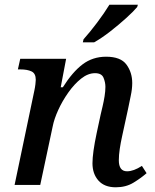

<svg xmlns="http://www.w3.org/2000/svg" viewBox="-20 -786 659 816"><path d="M472 10Q424 10 398.5 -18.5Q373 -47 373 -92Q373 -136 391 -221L408 -300Q411 -313 416 -334Q421 -355 424.5 -377Q428 -399 428 -417Q428 -436 420 -455.5Q412 -475 384 -475Q354 -475 325 -452Q296 -429 270.5 -393Q245 -357 227.5 -318.5Q210 -280 204 -249L151 0H42L126 -401Q129 -415 130.5 -428Q132 -441 132 -447Q132 -474 114 -482.5Q96 -491 67 -491H56L66 -536H261L238 -415H247Q288 -480 331 -512.5Q374 -545 431 -545Q493 -545 517.5 -511.5Q542 -478 542 -433Q542 -408 535.5 -378Q529 -348 524 -322L499 -207Q493 -180 489 -153.5Q485 -127 485 -105Q485 -58 520 -58Q548 -58 583 -81L603 -50Q579 -29 547 -9.5Q515 10 472 10ZM332 -606 335 -619Q362 -649 392.5 -689.5Q423 -730 445 -766H566L563 -756Q547 -737 515.5 -708.5Q484 -680 448 -652Q412 -624 380 -606Z"/></svg>

Font: Noto Serif Medium
Style: Italic
Weight: 500
Italic angle: -12°
Designer: Monotype Design Team
Foundry: Monotype Imaging Inc.
Version: Version 2.014; ttfautohint (v1.8.4.7-5d5b)